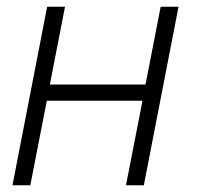

<svg xmlns="http://www.w3.org/2000/svg" viewBox="-20 -550 590 570"><path d="M17 0 120 -530H173L128 -299H412L457 -530H510L407 0H354L403 -251H119L70 0Z"/></svg>

Font: Lode Dark
Style: Italic
Weight: 400
Italic angle: -11°
Monospace: yes
Designer: Belleve Invis
Foundry: Belleve Invis
Version: Version 29.2.0; ttfautohint (v1.8.3)